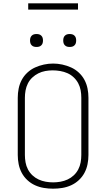

<svg xmlns="http://www.w3.org/2000/svg" viewBox="-20 -1129 640 1157"><path d="M300 8Q272 8 244.5 3.5Q217 -1 191.5 -12.5Q166 -24 145 -43.5Q124 -63 111 -87.5Q98 -112 92.5 -139.5Q87 -167 87 -195V-540Q87 -568 92.5 -595.5Q98 -623 111 -647.5Q124 -672 145 -691.5Q166 -711 191.5 -722.5Q217 -734 244.5 -740Q272 -746 300 -746Q328 -746 355.5 -740Q383 -734 408.5 -722.5Q434 -711 455 -691.5Q476 -672 489 -647.5Q502 -623 507.5 -595.5Q513 -568 513 -540V-195Q513 -167 507.5 -139.5Q502 -112 489 -87.5Q476 -63 455 -43.5Q434 -24 408.5 -12.5Q383 -1 355.5 3.5Q328 8 300 8ZM300 -30Q322 -30 344.5 -34Q367 -38 387.5 -47.5Q408 -57 424.5 -72.5Q441 -88 451.5 -108Q462 -128 466 -150.5Q470 -173 470 -195V-540Q470 -563 466 -585Q462 -607 451.5 -627Q441 -647 424 -663Q407 -679 386.5 -688Q366 -697 343 -701Q320 -705 298 -705Q275 -705 253 -701Q231 -697 211 -687Q191 -677 174.5 -661.5Q158 -646 148 -626Q138 -606 134 -584Q130 -562 130 -540V-195Q130 -173 134 -150.5Q138 -128 148.5 -108Q159 -88 175.5 -72.5Q192 -57 212.5 -47.5Q233 -38 255.5 -34Q278 -30 300 -30ZM400 -846Q392 -846 384.5 -848Q377 -850 371 -856Q365 -862 363 -869.5Q361 -877 361 -885Q361 -893 363 -900.5Q365 -908 371 -914Q377 -920 384.5 -922Q392 -924 400 -924Q408 -924 415.5 -922Q423 -920 429 -914Q435 -908 437 -900.5Q439 -893 439 -885Q439 -877 437 -869.5Q435 -862 429 -856Q423 -850 415.5 -848Q408 -846 400 -846ZM200 -846Q192 -846 184.5 -848Q177 -850 171 -856Q165 -862 163 -869.5Q161 -877 161 -885Q161 -893 163 -900.5Q165 -908 171 -914Q177 -920 184.5 -922Q192 -924 200 -924Q208 -924 215.5 -922Q223 -920 229 -914Q235 -908 237 -900.5Q239 -893 239 -885Q239 -877 237 -869.5Q235 -862 229 -856Q223 -850 215.5 -848Q208 -846 200 -846ZM450 -1071H150V-1109H450Z"/></svg>

Font: Zed Sans Extralight Extended
Style: Regular
Weight: 200
Width: 7
Designer: Belleve Invis
Foundry: Belleve Invis
Version: Version 1.0.0; ttfautohint (v1.8.4)